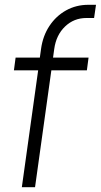

<svg xmlns="http://www.w3.org/2000/svg" viewBox="-20 -780 420 800"><path d="M71 0 139 -487H38L45 -540H146L151 -576Q158.5 -630.5 186 -672Q213.5 -713.5 255.5 -736.8Q297.5 -760 348 -760H380L372 -705H340Q288 -705 251 -669.5Q214 -634 206 -576L201 -540H349L342 -487H194L126 0Z"/></svg>

Font: Mohave Light Light
Style: Italic
Weight: 300
Italic angle: -8°
Version: Version 2.003